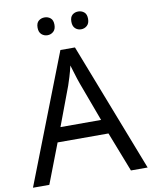

<svg xmlns="http://www.w3.org/2000/svg" viewBox="-97 -980 833 1052"><g transform="rotate(-10 319.5 -454.0)"><path d="M545 0 459 -221H176L91 0H0L279 -717H360L638 0ZM432 -301 352 -517Q349 -525 342 -546Q335 -567 328.5 -589.5Q322 -612 318 -624Q311 -593 302 -563.5Q293 -534 287 -517L206 -301ZM177 -859Q177 -885 191 -896.5Q205 -908 224 -908Q243 -908 257 -896.5Q271 -885 271 -859Q271 -834 257 -821.5Q243 -809 224 -809Q205 -809 191 -821.5Q177 -834 177 -859ZM365 -859Q365 -885 378.5 -896.5Q392 -908 411 -908Q430 -908 444 -896.5Q458 -885 458 -859Q458 -834 444 -821.5Q430 -809 411 -809Q392 -809 378.5 -821.5Q365 -834 365 -859Z"/></g></svg>

Font: Noto IKEA Latin
Style: Regular
Weight: 400
Designer: Monotype Design Team
Foundry: Monotype Imaging Inc.
Version: Version 1.0